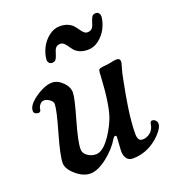

<svg xmlns="http://www.w3.org/2000/svg" viewBox="-124 -754 770 857"><g transform="rotate(-20 261.0 -325.5)"><path d="M363.8 -590.8Q377.4 -590.8 384.8 -597.9Q392.1 -605 396 -618.7Q402.8 -641.6 408.4 -650.1Q414.1 -658.7 426.3 -658.7Q437.5 -658.7 442.4 -650.6Q447.3 -642.6 445.8 -631.3Q442.9 -606 429.7 -580.3Q416.5 -554.7 392.3 -535.6Q368.2 -516.6 339.8 -516.6Q317.9 -516.6 302 -523.4Q286.1 -530.3 277.6 -540.3Q269 -550.3 262.5 -560.3Q255.9 -570.3 248.5 -577.1Q241.2 -584 231.9 -584Q218.3 -584 211.2 -577.1Q204.1 -570.3 200.2 -556.6Q193.4 -533.7 187.5 -525.1Q181.6 -516.6 169.4 -516.6Q160.2 -516.6 154.3 -523.2Q148.4 -529.8 149.9 -543.5Q152.8 -568.8 165.8 -594.5Q178.7 -620.1 203.1 -639.4Q227.5 -658.7 255.9 -658.7Q277.8 -658.7 293.7 -651.6Q309.6 -644.5 318.1 -634.5Q326.7 -624.5 333.3 -614.7Q339.8 -605 347.2 -597.9Q354.5 -590.8 363.8 -590.8ZM161.1 6.3Q127.4 6.3 93.5 -22.9Q59.6 -52.2 59.6 -80.1Q59.6 -114.7 88.1 -213.9Q116.7 -313 116.7 -339.8Q116.7 -353 101.6 -362.8Q88.9 -371.6 77.6 -371.6Q65.4 -372.1 56.9 -361.8Q48.3 -351.6 47.4 -339.8Q45.9 -327.1 34.2 -327.1Q13.7 -329.6 13.7 -344.2Q13.7 -367.2 42 -391.1Q64.5 -409.7 90.1 -421.9Q115.7 -434.1 136.7 -434.1Q163.6 -434.1 188 -409.7Q210.4 -387.2 210.4 -360.4Q210.4 -335.4 183.1 -241.2Q155.8 -147 155.8 -111.3Q155.8 -91.3 173.8 -78.6Q191.9 -65.9 213.4 -65.9Q241.2 -65.9 271 -102.8Q300.8 -139.6 322.3 -191.9Q344.7 -247.6 352.5 -388.2Q352.5 -390.6 352.8 -396.7Q353 -402.8 353.3 -405.8Q353.5 -408.7 354.7 -412.8Q356 -417 358.9 -418.9Q361.8 -420.9 366.2 -421.4Q374.5 -423.8 401.4 -425.8Q405.8 -426.3 422.4 -429.9Q439 -433.6 445.3 -432.6Q453.6 -432.1 456.8 -428Q460 -423.8 460 -415.5Q460 -412.1 457.5 -403.8Q455.1 -395.5 450.7 -379.6Q446.3 -363.8 442.9 -345.7Q442.4 -342.8 438.2 -321.5Q434.1 -300.3 432.9 -293.7Q431.6 -287.1 428 -266.8Q424.3 -246.6 422.9 -236.8Q421.4 -227.1 418.5 -208.5Q415.5 -189.9 414.3 -177.7Q413.1 -165.5 411.6 -149.7Q410.2 -133.8 409.4 -119.6Q408.7 -105.5 408.7 -92.3Q408.7 -58.1 429.2 -57.1Q449.7 -56.2 467.8 -70.1Q485.8 -84 489.3 -111.8Q491.7 -122.6 500 -122.6Q509.3 -122.1 515.6 -115.2Q522 -108.4 522 -98.1Q522 -86.4 509.5 -69.1Q497.1 -51.8 476.6 -34.7Q425.3 7.8 360.8 7.8Q343.3 7.8 333.7 -4.6Q324.2 -17.1 323.2 -35.2Q322.8 -47.9 325 -72.8Q327.1 -97.7 327.1 -107.4Q326.7 -114.3 319.8 -114.3Q317.4 -114.3 311 -106.4Q285.6 -63 240.7 -28.3Q195.8 6.3 161.1 6.3Z"/></g></svg>

Font: Cooper* Medium
Style: Italic
Weight: 500
Italic angle: -7°
Designer: Owen Earl
Foundry: indestructible type*
Version: Version 0.001